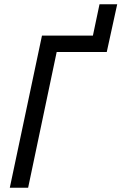

<svg xmlns="http://www.w3.org/2000/svg" viewBox="-20 -881 570 901"><path d="M26 0H112L246 -637H481L530 -861H447L416 -714H177Z"/></svg>

Font: Noto Sans SemiCondensed
Style: Italic
Weight: 400
Width: 4
Italic angle: -12°
Designer: Monotype Design Team
Foundry: Monotype Imaging Inc.
Version: Version 2.013